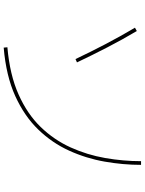

<svg xmlns="http://www.w3.org/2000/svg" viewBox="108 -884 784 1040"><g transform="rotate(90 500.0 -364.0)"><path d="M238 8 236 -12Q385 -25 491.5 -72.5Q598 -120 668 -192.5Q738 -265 778.5 -354.5Q819 -444 836 -542Q853 -640 853 -736H873Q873 -639 855.5 -539Q838 -439 796 -346.5Q754 -254 681.5 -179Q609 -104 500 -54.5Q391 -5 238 8ZM318 -389 300 -381Q261 -463 219 -543.5Q177 -624 130 -703L148 -713Q195 -634 237 -552.5Q279 -471 318 -389Z"/></g></svg>

Font: Murecho Thin
Style: Regular
Weight: 100
Designer: Neil Summerour
Foundry: Positype
Version: Version 1.010